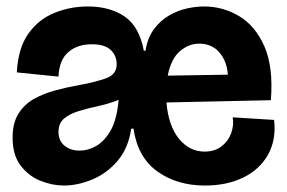

<svg xmlns="http://www.w3.org/2000/svg" viewBox="-20 -560 888 594"><path d="M178 14Q142 14 105.5 -0.5Q69 -15 44 -47.5Q19 -80 19 -134Q19 -180 37.5 -209Q56 -238 86 -254.5Q116 -271 151.5 -280.5Q187 -290 221 -296Q276 -306 308.5 -318Q341 -330 341 -361Q341 -388 322.5 -405.5Q304 -423 264 -423Q219 -423 191 -398.5Q163 -374 161 -323L32 -336Q36 -411 67.5 -455.5Q99 -500 148 -520Q197 -540 252 -540Q320 -540 365.5 -509Q411 -478 425 -403H430Q437 -445 457.5 -471.5Q478 -498 504.5 -513Q531 -528 559 -534Q587 -540 611 -540Q670 -540 720 -510Q770 -480 798 -416.5Q826 -353 818 -250L495 -243Q501 -171 533.5 -131Q566 -91 613 -91Q644 -91 665 -107Q686 -123 695 -147.5Q704 -172 700 -197L828 -189Q835 -128 809.5 -82Q784 -36 733 -11Q682 14 614 14Q528 14 467 -29.5Q406 -73 393 -162H386Q377 -101 343.5 -62Q310 -23 265 -4.5Q220 14 178 14ZM596 -425Q564 -425 536.5 -401.5Q509 -378 499 -326L685 -329Q682 -371 658.5 -398Q635 -425 596 -425ZM226 -94Q252 -94 277 -108Q302 -122 321 -154Q340 -186 346 -241L347 -251Q317 -239 284.5 -232Q252 -225 224 -216.5Q196 -208 178.5 -193.5Q161 -179 161 -152Q161 -124 180 -109Q199 -94 226 -94Z"/></svg>

Font: Bricolage Grotesque 96pt Bricolage Grotesque 48pt Regular
Style: Bold
Weight: 700
Designer: Mathieu Triay
Foundry: Atelier Triay
Version: Version 1.001; ttfautohint (v1.8.4.7-5d5b);gftools[0.9.33.de